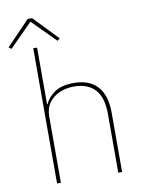

<svg xmlns="http://www.w3.org/2000/svg" viewBox="-122 -968 775 1035"><g transform="rotate(-10 265.5 -450.5)"><path d="M105 0V-740H126V-430H129Q143 -464 181 -491Q219 -518 287 -518Q372 -518 416.5 -469Q461 -420 461 -325V0H440V-321Q440 -413 399.5 -456Q359 -499 285 -499Q243 -499 207 -484Q171 -469 148.5 -438.5Q126 -408 126 -362V0ZM103 -901H127L255 -768L241 -757L115 -884L-11 -757L-25 -768Z"/></g></svg>

Font: IBM Plex Sans Thin
Style: Regular
Weight: 250
Designer: Mike Abbink, Paul van der Laan, Pieter van Rosmalen
Foundry: Bold Monday
Version: Version 3.201